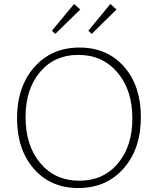

<svg xmlns="http://www.w3.org/2000/svg" viewBox="-20 -940 797 969"><path d="M443 -769 426 -785 537 -920 568 -892ZM259 -769 242 -785 354 -920 385 -892ZM375 9Q236 9 151 -88Q66 -185 66 -343Q66 -502 153 -601Q240 -700 381 -700Q521 -700 606 -603.5Q691 -507 691 -349Q691 -189 604 -90Q517 9 375 9ZM380 -28Q501 -28 574.5 -114.5Q648 -201 648 -343Q648 -486 572.5 -574.5Q497 -663 375 -663Q255 -663 182 -576.5Q109 -490 109 -349Q109 -205 183.5 -116.5Q258 -28 380 -28Z"/></svg>

Font: Cantarell Light
Style: Regular
Weight: 300
Designer: Dave Crossland, Nikolaus Waxweiler, Florian Fecher, Jacques Le Bailly, Eben Sorkin, Alexei Vanyashin, Alexios Zavras, Em
Version: Version 0.303